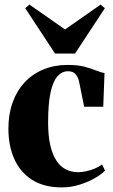

<svg xmlns="http://www.w3.org/2000/svg" viewBox="-20 -803 492 834"><path d="M248.5 11Q171.5 11 120 -21.5Q68.5 -54 42.5 -111.5Q16.5 -169 16.5 -244.5Q16.5 -307.5 35 -358.5Q53.5 -409.5 87.5 -445.8Q121.5 -482 169 -501.5Q216.5 -521 273.5 -521Q318 -521 347.8 -513Q377.5 -505 398 -496.5Q418.5 -488 434 -486L428.5 -339.5H345.5L324 -446Q321.5 -460.5 315.2 -471.2Q309 -482 299.5 -487.8Q290 -493.5 275 -493.5Q249 -493.5 229.5 -471.5Q210 -449.5 199.5 -400.8Q189 -352 189 -271.5Q189 -213 198.5 -171.8Q208 -130.5 225.5 -104.5Q243 -78.5 267 -66.8Q291 -55 319.5 -55Q334.5 -55 353.8 -59Q373 -63 391.8 -70.8Q410.5 -78.5 423.5 -89L436 -62Q422.5 -47 393.2 -30Q364 -13 326.2 -1Q288.5 11 248.5 11ZM219 -570.5 89.5 -767.5 108 -783 262.5 -675 417 -783 435.5 -767.5 306 -570.5Z"/></svg>

Font: Merriweather 144pt ExtraBold
Style: Regular
Weight: 800
Version: Version 2.100